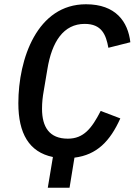

<svg xmlns="http://www.w3.org/2000/svg" viewBox="-20 -730 640 900"><path d="M204 150H306L329 9C434 -4 496 -68 544 -175L452 -210C410 -128 372 -80 298 -80C211 -80 177 -135 177 -220C177 -251 180 -276 185 -304L202 -405C223 -535 278 -618 377 -618C457 -618 477 -567 488 -506L591 -532C580 -628 523 -710 383 -710C154 -710 66 -454 66 -246C66 -105 116 -17 228 6Z"/></svg>

Font: IBM Mono Medium
Style: Italic
Weight: 500
Italic angle: -9°
Monospace: yes
Designer: Mike Abbink, Paul van der Laan, Pieter van Rosmalen
Foundry: Bold Monday
Version: Version 2.3